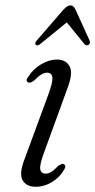

<svg xmlns="http://www.w3.org/2000/svg" viewBox="-20 -688 355 716"><path d="M151 -40.5Q160 -40.5 170.8 -46.8Q181.5 -53 197 -69.5Q203.5 -73.5 208.5 -76Q213.5 -78.5 218.5 -75.5Q228.5 -69.5 218.5 -54Q202.5 -26.5 173.8 -9Q145 8.5 113 8.5Q77.5 8.5 64 -16.5Q50.5 -41.5 72.5 -97L159.5 -333.5Q177.5 -381.5 175.2 -399.2Q173 -417 155 -417Q135.5 -417 107 -387.5Q100.5 -383 95.2 -380.8Q90 -378.5 85.5 -380.5Q73 -387 85.5 -402Q104 -431 133.8 -448.5Q163.5 -466 192 -466Q226 -466 239.8 -440.2Q253.5 -414.5 230 -354.5L143.5 -117Q127 -72.5 130.2 -56.5Q133.5 -40.5 151 -40.5ZM129.7 -523.5Q118.4 -515.5 113.1 -521Q108.3 -527.5 118 -538L216 -651.5Q231.4 -668 243.1 -668Q254.5 -668 261.8 -651.5L313.6 -538Q318.5 -527 310.4 -521Q303.1 -515.5 295 -523.5L229 -604.5Z"/></svg>

Font: Fraunces 9pt Light
Style: Italic
Weight: 300
Italic angle: -16°
Version: Version 1.000;[0bf87f6ff]